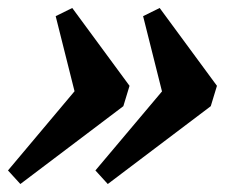

<svg xmlns="http://www.w3.org/2000/svg" viewBox="-36 -465 597 481"><path d="M159 -203.5 103.5 -424.5 145 -445 288.5 -250 273 -199 15 -4 -16 -38 179 -270ZM378 -203.5 322.5 -424.5 364 -445 507.5 -250 492 -199 234 -4 203 -38 398.5 -270Z"/></svg>

Font: Newsreader 16pt 16pt
Style: Bold Italic
Weight: 700
Italic angle: -17°
Version: Version 1.003